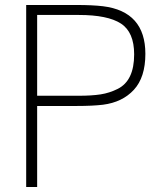

<svg xmlns="http://www.w3.org/2000/svg" viewBox="-20 -750 625 770"><path d="M288 -730Q350 -730 393 -725Q563 -704 563 -534Q563 -440 517 -390Q471 -340 393 -330Q351 -325 288 -325H129V0H85V-730ZM129 -366H296Q348 -366 383.5 -371.5Q419 -377 452 -393.5Q485 -410 501.5 -444.5Q518 -479 518 -532Q518 -621 465 -655.5Q412 -690 296 -690H129Z"/></svg>

Font: Nacelle UltraLight
Style: Regular
Weight: 200
Designer: Sora Sagano
Foundry: Sora Sagano
Version: Version 1.000;FEAKit 1.0